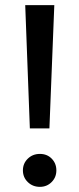

<svg xmlns="http://www.w3.org/2000/svg" viewBox="-20 -720 308 746"><path d="M78 -700H191L172 -221H96ZM69 -58Q69 -85 88 -103.5Q107 -122 135 -122Q163 -122 181 -103.5Q199 -85 199 -58Q199 -31 180.5 -12.5Q162 6 135 6Q107 6 88 -12.5Q69 -31 69 -58Z"/></svg>

Font: APTA Sans Medium
Style: Bold
Weight: 500
Version: Version 7.200